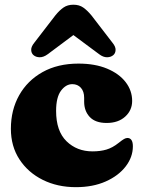

<svg xmlns="http://www.w3.org/2000/svg" viewBox="-20 -760 598 794"><path d="M526.5 -342.5Q526.5 -304 497.8 -277.8Q469 -251.5 421 -251.5Q374.5 -251.5 351.2 -276.2Q328 -301 328 -339.5V-355.5Q328 -382 314.5 -397Q301 -412 279 -412Q252.5 -412 232.2 -384.8Q212 -357.5 212 -301.5Q212 -218 255 -176Q298 -134 362.5 -134Q395 -134 420.2 -141.5Q445.5 -149 470.5 -169Q485.5 -181 493 -185.2Q500.5 -189.5 507.5 -189.5Q529.5 -188.5 529.5 -155Q529.5 -110.5 499.8 -71.8Q470 -33 417 -9.5Q364 14 294 14Q217.5 14 156.8 -16.2Q96 -46.5 60.5 -100.8Q25 -155 25 -227.5Q25 -305 59.2 -366Q93.5 -427 156.2 -462Q219 -497 304.5 -497Q373 -497 422.8 -476.2Q472.5 -455.5 499.5 -420.5Q526.5 -385.5 526.5 -342.5ZM449 -532.5Q439 -523.5 423 -523.2Q407 -523 390.5 -535.5L283.5 -615L177 -535.5Q160 -523 144 -523.2Q128 -523.5 118 -532.5Q109.5 -540 109 -553.5Q108.5 -567 122 -583.5L209 -696.5Q226 -717.5 242.8 -729Q259.5 -740.5 283.5 -740.5Q307.5 -740.5 324 -729Q340.5 -717.5 358 -696.5L445 -583.5Q458.5 -567 458 -553.5Q457.5 -540 449 -532.5Z"/></svg>

Font: Fraunces 9pt S050 Black
Style: Regular
Weight: 900
Version: Version 1.000; ttfautohint (v1.8.3)